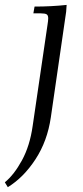

<svg xmlns="http://www.w3.org/2000/svg" viewBox="-79 -466 342 789"><path d="M-59.1 283.2Q-21 252 11.2 192.9Q43.5 133.8 55.2 51.8L116.2 -363.8Q119.1 -380.9 119.1 -391.1Q119.1 -402.8 112.8 -407Q106.4 -411.1 88.9 -411.1H58.1L63 -439Q131.8 -439 194.8 -445.8L192.9 -418L129.9 16.1Q115.7 113.8 66.7 188.7Q17.6 263.7 -46.9 303.2Z"/></svg>

Font: Dihjauti
Style: Italic
Weight: 400
Italic angle: -9°
Designer: T. Christopher White
Version: Version 3.0.0